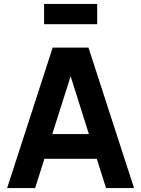

<svg xmlns="http://www.w3.org/2000/svg" viewBox="-20 -964 724 984"><path d="M206 -944H478V-840H206ZM667 0H523.5L476 -150H207.5L160 0H16.5L250 -720H433.5ZM435.5 -277 342 -573 248 -277Z"/></svg>

Font: Vela Sans ExtBd
Style: Regular
Weight: 800
Designer: Principal design: Mikhail Sharanda - project Manrope.
Design modification: Ravid Balaliev
Foundry: Mikhail Sharanda
Version: Version 1.001